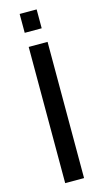

<svg xmlns="http://www.w3.org/2000/svg" viewBox="-136 -940 532 983"><g transform="rotate(-15 130.0 -448.5)"><path d="M80 0H180V-722H80ZM79 -797H169V-897H79Z"/></g></svg>

Font: Perun
Style: Regular
Weight: 400
Foundry: Copyright (c) Stefan Peev, Context Ltd, 2016
Version: Version 1.089